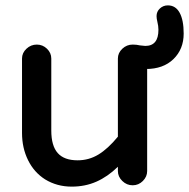

<svg xmlns="http://www.w3.org/2000/svg" viewBox="-20 -677 704 715"><path d="M664 -552Q664 -494 626 -457Q588 -420 523 -420H528V-40Q528 -19 512 -3Q496 13 474 13Q452 13 435.5 -3Q419 -19 419 -40V-56Q381 -19 339 -0.5Q297 18 247 18Q192 18 148 -9Q107 -35 84.5 -80.5Q62 -126 62 -182V-459Q62 -480 78.5 -495.5Q95 -511 117 -511Q139 -511 155 -495.5Q171 -480 171 -459V-191Q171 -134 195 -107Q219 -80 269 -80Q311 -80 346.5 -101.5Q382 -123 419 -168V-459Q419 -480 435.5 -495.5Q452 -511 474 -511Q489 -511 501 -508L521 -506Q570 -506 570 -566Q570 -580 566 -596Q563 -608 563 -617Q563 -634 575.5 -645.5Q588 -657 605 -657Q634 -657 649 -629.5Q664 -602 664 -552Z"/></svg>

Font: 寒蝉全圆体 Bold
Style: Regular
Weight: 700
Designer: Warren2060
      Designed by Motoya company      

      [Varela Round]
      Joe Prince(Latin component); Avraham Cornf
Foundry: ChillType
Version: Version 3.200